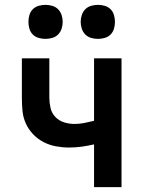

<svg xmlns="http://www.w3.org/2000/svg" viewBox="-20 -770 590 790"><path d="M367 0V-176Q342 -170 316 -166.5Q290 -163 264 -163Q237 -163 210 -168Q183 -173 159 -185.5Q135 -198 116 -218Q97 -238 86 -262.5Q75 -287 72.5 -314Q70 -341 70 -368V-530H183V-368Q183 -347 188 -325.5Q193 -304 208 -288.5Q223 -273 244 -266.5Q265 -260 286 -260Q307 -260 327 -264Q347 -268 367 -273V-530H480V0ZM383 -610Q369 -610 355 -614Q341 -618 331 -628Q321 -638 316.5 -652Q312 -666 312 -680Q312 -694 316.5 -708Q321 -722 331 -732Q341 -742 355 -746Q369 -750 383 -750Q397 -750 411 -746Q425 -742 435 -732Q445 -722 449 -708Q453 -694 453 -680Q453 -666 449 -652Q445 -638 435 -628Q425 -618 411 -614Q397 -610 383 -610ZM167 -610Q153 -610 139 -614Q125 -618 115 -628Q105 -638 101 -652Q97 -666 97 -680Q97 -694 101 -708Q105 -722 115 -732Q125 -742 139 -746Q153 -750 167 -750Q181 -750 195 -746Q209 -742 219 -732Q229 -722 233.5 -708Q238 -694 238 -680Q238 -666 233.5 -652Q229 -638 219 -628Q209 -618 195 -614Q181 -610 167 -610Z"/></svg>

Font: Lode Term
Style: Bold
Weight: 700
Monospace: yes
Designer: Belleve Invis
Foundry: Belleve Invis
Version: Version 29.2.0